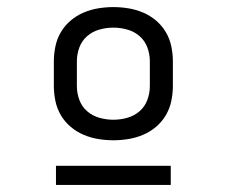

<svg xmlns="http://www.w3.org/2000/svg" viewBox="-20 -713 640 542"><path d="M300 -317Q279 -317 257.5 -320.5Q236 -324 216 -332.5Q196 -341 179.5 -355Q163 -369 152 -387.5Q141 -406 136.5 -427.5Q132 -449 132 -470V-540Q132 -561 136.5 -582.5Q141 -604 152 -622.5Q163 -641 179.5 -655Q196 -669 216 -677.5Q236 -686 257.5 -689.5Q279 -693 300 -693Q321 -693 342.5 -689.5Q364 -686 384 -677.5Q404 -669 420.5 -655Q437 -641 448 -622.5Q459 -604 463.5 -582.5Q468 -561 468 -540V-470Q468 -449 463.5 -427.5Q459 -406 448 -387.5Q437 -369 420.5 -355Q404 -341 384 -332.5Q364 -324 342.5 -320.5Q321 -317 300 -317ZM300 -375Q320 -375 339.5 -380.5Q359 -386 374 -399Q389 -412 396 -431Q403 -450 403 -470V-540Q403 -560 396 -579Q389 -598 374 -611Q359 -624 339.5 -629.5Q320 -635 300 -635Q280 -635 260.5 -629.5Q241 -624 226 -611Q211 -598 204 -579Q197 -560 197 -540V-470Q197 -450 204 -431Q211 -412 226 -399Q241 -386 260.5 -380.5Q280 -375 300 -375ZM462 -191H138V-245H462Z"/></svg>

Font: Iosevka Aile Custom Light
Style: Regular
Weight: 300
Designer: Belleve Invis
Foundry: Belleve Invis
Version: Version 17.0.2; ttfautohint (v1.8.3)